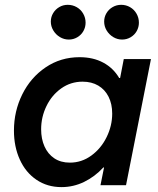

<svg xmlns="http://www.w3.org/2000/svg" viewBox="-20 -765 652 793"><path d="M37.6 -225.6Q37.6 -305.7 72 -375.2Q106.4 -444.8 168.5 -486.8Q230.5 -528.8 308.6 -528.8Q364.7 -528.8 406.5 -506.3Q448.2 -483.9 472.2 -442.9H476.1L491.2 -521H603.5L500.5 0H395L409.7 -73.2H406.7Q371.6 -35.2 327.4 -13.7Q283.2 7.8 233.9 7.8Q175.3 7.8 130.6 -22.5Q85.9 -52.7 61.8 -106Q37.6 -159.2 37.6 -225.6ZM443.4 -295.9Q443.4 -335.4 428.5 -365.2Q413.6 -395 386 -411.4Q358.4 -427.7 321.3 -427.7Q272 -427.7 232.9 -399.9Q193.8 -372.1 171.9 -326.9Q149.9 -281.7 149.9 -231Q149.9 -191.4 163.8 -160.2Q177.7 -128.9 204.3 -111.1Q231 -93.3 268.6 -93.3Q317.4 -93.3 357.4 -122.6Q397.5 -151.9 420.4 -198.7Q443.4 -245.6 443.4 -295.9ZM410.2 -675.8Q410.2 -694.8 419.7 -710.7Q429.2 -726.6 445.3 -735.8Q461.4 -745.1 480.5 -745.1Q500.5 -745.1 517.3 -735.4Q534.2 -725.6 543.9 -708.5Q553.7 -691.4 553.7 -671.4Q553.7 -652.8 544.7 -636.7Q535.6 -620.6 519.5 -611.1Q503.4 -601.6 484.4 -601.6Q464.8 -601.6 447.8 -611.8Q430.7 -622.1 420.4 -639.2Q410.2 -656.2 410.2 -675.8ZM189.9 -675.8Q189.9 -694.8 199.5 -710.7Q209 -726.6 224.9 -735.8Q240.7 -745.1 259.8 -745.1Q279.8 -745.1 296.9 -735.4Q314 -725.6 323.7 -708.5Q333.5 -691.4 333.5 -671.4Q333.5 -652.8 324.5 -636.7Q315.4 -620.6 299.3 -611.1Q283.2 -601.6 264.2 -601.6Q244.6 -601.6 227.5 -611.8Q210.4 -622.1 200.2 -639.2Q189.9 -656.2 189.9 -675.8Z"/></svg>

Font: Reddit Sans Chocolate SemiBold
Style: Italic
Weight: 600
Italic angle: -11.25°
Designer: Stephen Hutchings
Version: Version 1.013